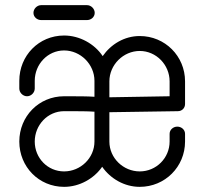

<svg xmlns="http://www.w3.org/2000/svg" viewBox="-20 -724 794 746"><path d="M140 -704C124 -704 110 -690 110 -674C110 -658 124 -646 140 -646H316H318C334 -646 348 -658 348 -674C348 -690 334 -704 318 -704H316ZM229 -586C131 -586 55 -508 55 -410V-380C55 -364 69 -350 85 -350C101 -350 115 -364 115 -380V-410C115 -474 165 -528 229 -528C293 -528 347 -474 347 -410V-348C321 -350 281 -350 229 -350C131 -350 55 -272 55 -174C55 -76 131 2 229 2C289 2 345 -30 377 -76C409 -30 463 2 523 2C621 2 699 -76 699 -174V-204C699 -220 685 -232 669 -232C653 -232 639 -220 639 -204V-174C639 -110 587 -58 523 -58C459 -58 405 -110 405 -174V-288L671 -292C687 -292 699 -304 699 -320V-408C699 -506 621 -584 523 -584C463 -584 411 -552 379 -506C347 -554 289 -586 229 -586ZM523 -526C587 -526 639 -472 639 -408V-350L405 -346V-408C405 -472 459 -526 523 -526ZM229 -292C283 -292 321 -292 347 -290V-174C347 -110 293 -58 229 -58C165 -58 115 -110 115 -174C115 -238 165 -292 229 -292Z"/></svg>

Font: bauhaus_2017
Style: _regular
Weight: 400
Version: Version 1.0